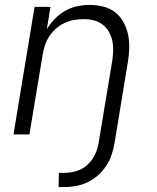

<svg xmlns="http://www.w3.org/2000/svg" viewBox="-20 -548 640 783"><path d="M219 215 220 157H241Q258 157 274.5 154Q291 151 306.5 144Q322 137 335.5 125Q349 113 358.5 98.5Q368 84 373.5 68Q379 52 382 36L438 -302Q441 -323 441.5 -343.5Q442 -364 437.5 -383.5Q433 -403 423 -420Q413 -437 397.5 -448.5Q382 -460 362.5 -465Q343 -470 322 -470Q302 -470 282 -466.5Q262 -463 243.5 -454.5Q225 -446 209 -432Q193 -418 181.5 -400.5Q170 -383 163.5 -364Q157 -345 154 -325L100 0H35L121 -520H186L171 -429Q185 -452 204 -471.5Q223 -491 246 -504Q269 -517 294.5 -522.5Q320 -528 345 -528Q374 -528 401.5 -521Q429 -514 450 -497.5Q471 -481 484 -457Q497 -433 502.5 -406Q508 -379 507 -350Q506 -321 501 -292L447 36Q443 60 435 83.5Q427 107 413 128.5Q399 150 379 167.5Q359 185 336.5 195.5Q314 206 289.5 210.5Q265 215 241 215Z"/></svg>

Font: Iosevka Light Extended
Style: Italic
Weight: 300
Width: 7
Italic angle: -9°
Monospace: yes
Designer: Belleve Invis
Foundry: Belleve Invis
Version: Version 32.5.0; ttfautohint (v1.8.4)